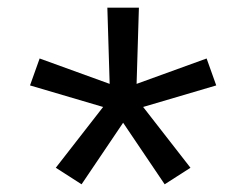

<svg xmlns="http://www.w3.org/2000/svg" viewBox="-20 -783 640 499"><path d="M192 -304 125 -347 248 -505 58 -561 83 -631 265 -565 259 -763H341L335 -565L517 -631L542 -561L352 -505L475 -347L408 -304L300 -464Z"/></svg>

Font: Zed Sans Extended
Style: Regular
Weight: 400
Width: 7
Designer: Belleve Invis
Foundry: Belleve Invis
Version: Version 1.0.0; ttfautohint (v1.8.4)